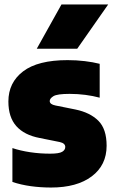

<svg xmlns="http://www.w3.org/2000/svg" viewBox="-20 -828 510 859"><path d="M208.5 11Q162 11 118.2 5Q74.5 -1 35.5 -14V-165.5Q71.5 -153.5 115 -147Q158.5 -140.5 204.5 -140.5Q244 -140.5 258 -148.8Q272 -157 272 -170.5Q272 -187 247.5 -192.5L158 -210.5Q89 -223.5 53.2 -263.5Q17.5 -303.5 17.5 -374Q17.5 -458.5 83.5 -508.8Q149.5 -559 282.5 -559Q322.5 -559 359.5 -554.5Q396.5 -550 426 -542.5V-391Q396.5 -399 362.2 -403.5Q328 -408 291.5 -408Q236 -408 219.2 -397.8Q202.5 -387.5 202.5 -376Q202.5 -361 228.5 -356L318 -338Q383 -324.5 420 -287.8Q457 -251 457 -176Q457 -89 390.5 -39Q324 11 208.5 11ZM144.5 -610 255 -808H464L325.5 -610Z"/></svg>

Font: Encode Sans Semi Condensed Black
Style: Regular
Weight: 900
Width: 4
Designer: Multiple Designers
Foundry: Impallari Type
Version: Version 3.000; ttfautohint (v1.8.3) -l 8 -r 50 -G 200 -x 14 